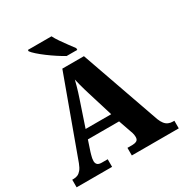

<svg xmlns="http://www.w3.org/2000/svg" viewBox="-208 -1089 1189 1247"><g transform="rotate(-30 386.0 -465.5)"><path d="M6 0V-57H15Q33 -57 47 -63Q61 -69 73.5 -84Q86 -99 97 -128L311 -714H473L681 -122Q690 -99 701.5 -84.5Q713 -70 728 -63.5Q743 -57 761 -57H772V0H420V-57H457Q476 -57 489 -64Q502 -71 502 -92Q502 -101 500.5 -109.5Q499 -118 496.5 -126Q494 -134 492 -138L459 -233H225L199 -155Q197 -147 193.5 -136Q190 -125 188 -113.5Q186 -102 186 -93Q186 -76 195.5 -66.5Q205 -57 228 -57H272V0ZM246 -299H438L380 -487Q374 -507 368 -527Q362 -547 356.5 -568.5Q351 -590 346 -612Q341 -591 335 -570Q329 -549 323 -529Q317 -509 310 -489ZM376 -771Q351 -785 321 -804.5Q291 -824 261.5 -846Q232 -868 209.5 -888Q187 -908 178 -921V-931H355Q366 -909 384.5 -882Q403 -855 422.5 -829Q442 -803 456 -784V-771Z"/></g></svg>

Font: Noto Serif Khmer ExtraBold
Style: Regular
Weight: 800
Version: Version 2.003